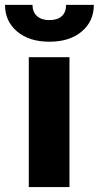

<svg xmlns="http://www.w3.org/2000/svg" viewBox="-57 -761 401 781"><path d="M225.6 0H60.1V-528.3H225.6ZM324.7 -741.2Q324.7 -674.3 275.4 -632.8Q226.1 -591.3 144 -591.3Q62 -591.3 12.7 -632.8Q-36.6 -674.3 -36.6 -741.2H75.2Q75.2 -711.9 93.5 -695.6Q111.8 -679.2 144 -679.2Q176.3 -679.2 194.1 -695.1Q211.9 -710.9 211.9 -741.2Z"/></svg>

Font: Roboto
Style: Regular
Weight: 900
Designer: Google
Version: Version 2.001171; 2014